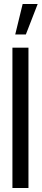

<svg xmlns="http://www.w3.org/2000/svg" viewBox="-20 -938 208 958"><path d="M56 -766 93 -918H168L109 -766ZM42 0V-700H122V0Z"/></svg>

Font: Stick No Bills
Style: Regular
Weight: 400
Version: Version 2.000